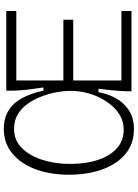

<svg xmlns="http://www.w3.org/2000/svg" viewBox="123 -836 726 1012"><g transform="rotate(-90 486.0 -330.0)"><path d="M312 13Q233 13 179.5 -32.5Q126 -78 98.5 -155.5Q71 -233 71 -329Q71 -427 99.5 -504.5Q128 -582 182.5 -627.5Q237 -673 312 -673Q368 -673 408 -649Q448 -625 474 -578Q500 -531 514 -464H531Q526 -499 522 -528Q518 -557 516 -585.5Q514 -614 514 -644V-660H568V0H511V-13Q511 -39 513 -66Q515 -93 518 -120Q521 -147 524 -174H506Q498 -126 474.5 -83Q451 -40 410.5 -13.5Q370 13 312 13ZM535 0V-53H934V0ZM308 -41Q347 -41 379 -58Q411 -75 436 -104.5Q461 -134 478.5 -170Q496 -206 504.5 -244.5Q513 -283 513 -320V-328Q513 -355 506.5 -392Q500 -429 485.5 -469Q471 -509 448 -543Q425 -577 391.5 -598Q358 -619 313 -619Q253 -619 212 -578Q171 -537 149.5 -470Q128 -403 128 -323Q128 -239 149.5 -175.5Q171 -112 211 -76.5Q251 -41 308 -41ZM535 -307V-359H888V-307ZM535 -607V-660H934V-607Z"/></g></svg>

Font: Bricolage Grotesque 96pt ExtraBold ExtraLight
Style: Regular
Weight: 250
Version: Version 1.001;gftools[0.9.33.dev8+g029e19f]